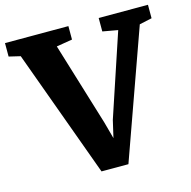

<svg xmlns="http://www.w3.org/2000/svg" viewBox="-128 -850 954 958"><g transform="rotate(-15 349.0 -371.5)"><path d="M-19.5 -673.5V-743H308V-673.5L226 -660L356.5 -233L380.5 -145L401 -233.5L543 -659.5L464.5 -673.5V-743H719V-673.5L654.5 -659.5L419 0H280L39.5 -659.5Z"/></g></svg>

Font: Merriweather Light 18pt Black
Style: Regular
Weight: 900
Version: Version 2.100